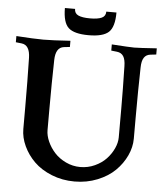

<svg xmlns="http://www.w3.org/2000/svg" viewBox="-65 -955 861 1011"><g transform="rotate(5 366.0 -450.0)"><path d="M658.2 -366.2V-249.5Q658.2 -204.6 637.5 -159.9Q616.7 -115.2 580.1 -79.1Q543.5 -43 487.3 -20.3Q431.2 2.4 366.2 2.4Q301.3 2.4 245.1 -20.3Q189 -43 152.3 -79.1Q115.7 -115.2 95 -159.9Q74.2 -204.6 74.2 -249.5V-366.2Q74.2 -501.5 71.3 -625.5Q69.8 -692.9 25.9 -697.8L-4.9 -701.2V-733.9Q90.3 -727.5 138.2 -727.5Q186.5 -727.5 280.8 -733.9V-701.2L250 -697.8Q206.1 -692.9 204.6 -625.5Q201.7 -501.5 201.7 -366.2V-254.4Q201.7 -226.1 215.6 -194.8Q229.5 -163.6 253.4 -137.2Q277.3 -110.8 313.5 -93.5Q349.6 -76.2 390.1 -76.2Q430.7 -76.2 466.8 -92.8Q502.9 -109.4 526.9 -135Q550.8 -160.6 564.7 -190.9Q578.6 -221.2 578.6 -249.5V-402.8Q578.6 -501.5 575.7 -625.5Q575.2 -660.6 564 -678Q552.7 -695.3 529.8 -697.8L499.5 -701.2V-733.9Q593.8 -727.5 618.2 -727.5Q643.1 -727.5 737.3 -733.9V-701.2L707 -697.8Q684.1 -695.3 672.9 -678Q661.6 -660.6 661.1 -625.5Q658.2 -501.5 658.2 -366.2ZM455.6 -903.3H509.3Q509.3 -826.7 479.2 -799.1Q449.2 -771.5 373 -771.5Q296.9 -771.5 266.8 -799.1Q236.8 -826.7 236.8 -903.3H290.5Q290.5 -879.4 311.3 -869.9Q332 -860.4 373 -860.4Q414.1 -860.4 434.8 -869.9Q455.6 -879.4 455.6 -903.3Z"/></g></svg>

Font: Flanker
Style: Bold
Weight: 700
Designer: Flanker
Foundry: Flanker
Version: Version 2.021